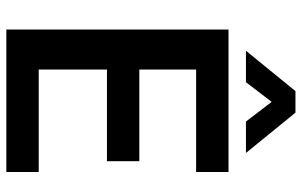

<svg xmlns="http://www.w3.org/2000/svg" viewBox="-193 -758 951 605"><g transform="rotate(90 282.5 -455.5)"><path d="M73 -700H522V-598H199V-419H488V-317H199V-102H522V0H73ZM267 -911H335L462 -755H363L301 -836L239 -755H140Z"/></g></svg>

Font: Sarabun SemiBold
Style: Regular
Weight: 600
Designer: Suppakit Chalermlarp | Katatrad Co.,Ltd.
Foundry: Cadson Demak Co.,Ltd.
Version: Version 1.000; ttfautohint (v1.6)